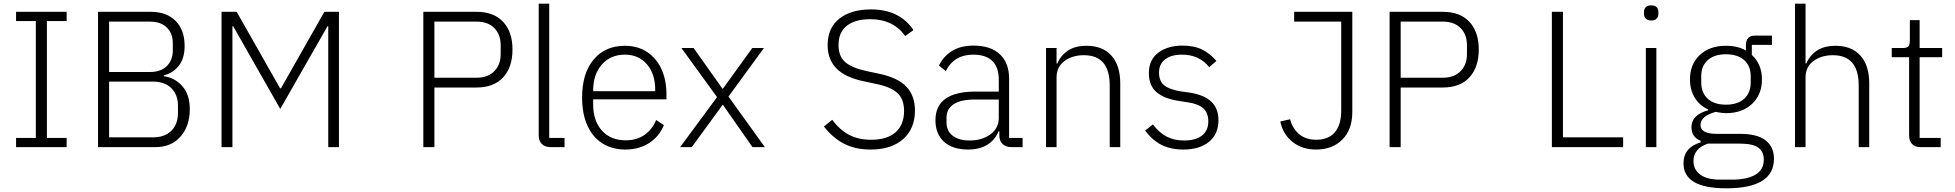

<svg xmlns="http://www.w3.org/2000/svg" viewBox="-20 -797 10587 1040"><path d="M341 0H67V-50H174V-683H67V-733H341V-683H234V-50H341Z M511 0V-733H797Q882 -733 931 -684Q980 -635 980 -549Q980 -479 947.5 -439.5Q915 -400 868 -389V-384Q925 -377 966.5 -331.5Q1008 -286 1008 -206Q1008 -114 957.5 -57Q907 0 822 0ZM791 -407Q851 -407 883.5 -439Q916 -471 916 -524V-563Q916 -616 883.5 -648Q851 -680 791 -680H571V-407ZM807 -53Q873 -53 908.5 -89Q944 -125 944 -185V-225Q944 -283 908.5 -319Q873 -355 807 -355H571V-53Z M1239 0H1180V-733H1262L1497 -319H1502L1737 -733H1816V0H1758V-655H1754L1498 -207L1243 -655H1239Z M2333 0H2273V-733H2561Q2655 -733 2705.5 -678.5Q2756 -624 2756 -529Q2756 -433 2705.5 -378Q2655 -323 2561 -323H2333ZM2333 -680V-376H2561Q2623 -376 2657.5 -411.5Q2692 -447 2692 -503V-553Q2692 -610 2657.5 -645Q2623 -680 2561 -680Z M2963 0Q2932 0 2915 -17Q2898 -34 2898 -63V-777H2955V-50H3038V0Z M3133 -269Q3133 -400 3195.5 -474.5Q3258 -549 3365 -549Q3433 -549 3484 -516Q3535 -483 3562.5 -423.5Q3590 -364 3590 -285V-259H3193V-231Q3193 -143 3240 -90Q3287 -37 3370 -37Q3428 -37 3470 -65.5Q3512 -94 3534 -147L3576 -119Q3551 -58 3496.5 -22.5Q3442 13 3367 13Q3296 13 3243 -20.5Q3190 -54 3161.5 -117.5Q3133 -181 3133 -269ZM3193 -303H3529V-311Q3529 -397 3484 -449Q3439 -501 3365 -501Q3287 -501 3240 -447.5Q3193 -394 3193 -307Z M3727 0H3664L3864 -271L3671 -537H3737L3893 -317H3896L4055 -537H4118L3926 -274L4123 0H4056L3896 -229H3894Z M4443 -112 4488 -148Q4528 -94 4578.5 -67Q4629 -40 4699 -40Q4785 -40 4831 -80.5Q4877 -121 4877 -196Q4877 -261 4840 -294Q4803 -327 4727 -342L4662 -356Q4559 -377 4511 -426Q4463 -475 4463 -552Q4463 -646 4526.5 -696Q4590 -746 4698 -746Q4853 -746 4928 -634L4883 -602Q4818 -693 4694 -693Q4612 -693 4567 -657.5Q4522 -622 4522 -554Q4522 -490 4560 -459Q4598 -428 4674 -412L4740 -398Q4845 -376 4890.5 -326.5Q4936 -277 4936 -199Q4936 -100 4872 -43.5Q4808 13 4696 13Q4611 13 4550 -19.5Q4489 -52 4443 -112Z M5047 -146Q5047 -301 5265 -301H5390V-364Q5390 -501 5251 -501Q5148 -501 5103 -412L5066 -442Q5090 -492 5137 -521Q5184 -550 5253 -550Q5346 -550 5396 -503Q5446 -456 5446 -371V-50H5519V0H5462Q5428 0 5410.5 -17Q5393 -34 5393 -65V-86H5389Q5370 -39 5328 -13Q5286 13 5224 13Q5140 13 5093.5 -29Q5047 -71 5047 -146ZM5390 -157V-258H5263Q5184 -258 5145.5 -232.5Q5107 -207 5107 -160V-134Q5107 -87 5141 -61.5Q5175 -36 5232 -36Q5300 -36 5345 -69.5Q5390 -103 5390 -157Z M5646 0V-537H5703V-453H5707Q5726 -497 5765 -523Q5804 -549 5866 -549Q5952 -549 6000 -496Q6048 -443 6048 -345V0H5991V-334Q5991 -498 5851 -498Q5789 -498 5746 -466.5Q5703 -435 5703 -377V0Z M6183 -90 6225 -123Q6259 -78 6299.5 -57Q6340 -36 6393 -36Q6457 -36 6491 -63Q6525 -90 6525 -140Q6525 -185 6498 -210Q6471 -235 6412 -243L6368 -250Q6289 -261 6246 -296.5Q6203 -332 6203 -401Q6203 -473 6254 -511.5Q6305 -550 6386 -550Q6449 -550 6492.5 -528Q6536 -506 6569 -467L6530 -433Q6476 -501 6383 -501Q6324 -501 6291 -475.5Q6258 -450 6258 -404Q6258 -358 6286 -335Q6314 -312 6376 -302L6420 -296Q6501 -284 6540.5 -247Q6580 -210 6580 -146Q6580 -71 6529 -29Q6478 13 6390 13Q6321 13 6271 -12.5Q6221 -38 6183 -90Z M6915 -139 6968 -151Q6981 -101 7017 -70.5Q7053 -40 7109 -40Q7176 -40 7210.5 -80.5Q7245 -121 7245 -200V-680H6990V-733H7305V-191Q7305 -96 7251.5 -41.5Q7198 13 7108 13Q7033 13 6981 -28.5Q6929 -70 6915 -139Z M7567 0H7507V-733H7795Q7889 -733 7939.5 -678.5Q7990 -624 7990 -529Q7990 -433 7939.5 -378Q7889 -323 7795 -323H7567ZM7567 -680V-376H7795Q7857 -376 7891.5 -411.5Q7926 -447 7926 -503V-553Q7926 -610 7891.5 -645Q7857 -680 7795 -680Z M8772 -53V0H8386V-733H8446V-53Z M8885 -722V-732Q8885 -749 8895 -758.5Q8905 -768 8924 -768Q8944 -768 8953.5 -758.5Q8963 -749 8963 -732V-722Q8963 -706 8953.5 -696Q8944 -686 8924 -686Q8905 -686 8895 -696Q8885 -706 8885 -722ZM8952 0H8895V-537H8952Z M9099 88Q9099 2 9192 -26V-34Q9142 -55 9142 -108Q9142 -175 9233 -200V-204Q9186 -225 9160 -267.5Q9134 -310 9134 -367Q9134 -449 9187 -499Q9240 -549 9328 -549Q9395 -549 9437 -523V-551Q9437 -604 9485 -604H9578V-554H9469V-500Q9524 -448 9524 -367Q9524 -285 9470.5 -234.5Q9417 -184 9329 -184Q9306 -184 9273 -191Q9191 -168 9191 -120Q9191 -72 9279 -72H9405Q9499 -72 9544 -36.5Q9589 -1 9589 63Q9589 223 9331 223Q9099 223 9099 88ZM9463 -351V-384Q9463 -440 9427.5 -471.5Q9392 -503 9329 -503Q9266 -503 9230.5 -471.5Q9195 -440 9195 -384V-351Q9195 -294 9230.5 -262Q9266 -230 9329 -230Q9392 -230 9427.5 -262Q9463 -294 9463 -351ZM9362 176Q9444 176 9489 149Q9534 122 9534 67Q9534 25 9504.5 3Q9475 -19 9405 -19H9231Q9153 7 9153 76Q9153 121 9189.5 148.5Q9226 176 9296 176Z M9703 0V-777H9760V-453H9764Q9783 -497 9822 -523Q9861 -549 9923 -549Q10009 -549 10057 -496Q10105 -443 10105 -345V0H10048V-334Q10048 -498 9908 -498Q9846 -498 9803 -466.5Q9760 -435 9760 -377V0Z M10385 0Q10353 0 10337 -17Q10321 -34 10321 -64V-487H10227V-537H10288Q10309 -537 10317 -546Q10325 -555 10325 -577V-688H10378V-537H10500V-487H10378V-50H10492V0Z"/></svg>

Font: IBM Plex Sans JP Light
Style: Regular
Weight: 300
Designer: Mike Abbink; Paul van der Laan; Pieter van Rosmalen; Wujin Sim; Yejin Wi; Jinhee Kim; Boomi Park; Yona Kim; Kichan Ma
Foundry: Sandoll Inc.
Version: Version 1.002